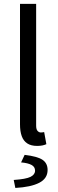

<svg xmlns="http://www.w3.org/2000/svg" viewBox="-20 -732 295 979"><path d="M169 12Q138.2 12 118.9 -0.8Q99.6 -13.5 90.8 -38Q82 -62.5 82 -97.6V-712.4H164.3V-91.6Q164.3 -72.3 171.6 -64.4Q178.8 -56.5 188.5 -56.5Q192.2 -56.5 195.7 -57Q199.2 -57.5 205.2 -58.5L216.4 3.1Q207.8 7.2 196.3 9.6Q184.8 12 169 12ZM58.2 226.3 50 185.6Q112.7 181.3 135.8 169.7Q158.8 158 158.8 138.2Q158.8 118.6 140.6 108.9Q122.4 99.1 87.5 96.1L105.6 57.6Q171.3 65.5 197 83Q222.7 100.5 222.7 134.7Q222.7 178 180.2 200Q137.6 222 58.2 226.3Z"/></svg>

Font: Source Sans Variable
Style: Regular
Weight: 200
Designer: Paul D. Hunt
Foundry: Adobe Systems Incorporated
Version: Version 3.006;hotconv 1.0.111;makeotfexe 2.5.65597